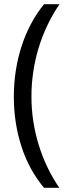

<svg xmlns="http://www.w3.org/2000/svg" viewBox="-20 -738 334 916"><path d="M46 -276Q46 -402 82.5 -516Q119 -630 190 -718H264Q198 -621 164 -508.5Q130 -396 130 -277Q130 -160 164.5 -47.5Q199 65 263 158H190Q118 72 82 -40Q46 -152 46 -276Z"/></svg>

Font: Noto Sans Lao Looped UI Condensed
Style: Regular
Weight: 400
Width: 3
Designer: Mark Frömberg, Ben Mitchell
Foundry: The Fontpad Ltd
Version: Version 1.001; ttfautohint (v1.8.4.7-5d5b)